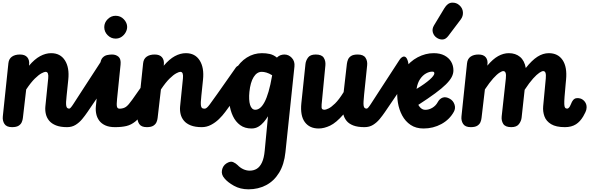

<svg xmlns="http://www.w3.org/2000/svg" viewBox="-41 -947 4405 1430"><path d="M458.5 0Q409 0 376.2 -13Q343.5 -26 325.2 -48Q307 -70 300.5 -97.8Q294 -125.5 297 -155.5L318 -363Q320.5 -386.5 316 -399.2Q311.5 -412 298.5 -412Q289 -412 268.2 -401Q247.5 -390 218.5 -361.8Q189.5 -333.5 154 -280.5L129.5 -69Q128 -53.5 121.2 -37.5Q114.5 -21.5 97.8 -10.8Q81 0 48.5 0Q7.5 0 -8 -24.2Q-23.5 -48.5 -20 -80.5L21.5 -476Q25 -509 48 -525Q71 -541 107.5 -541Q144.5 -541 161.8 -520.8Q179 -500.5 176 -468L175 -457.5Q216.5 -506.5 257.8 -528.8Q299 -551 340 -551Q408.5 -551 442.8 -497Q477 -443 467.5 -353.5L455 -232.5Q452 -206 451.2 -187.8Q450.5 -169.5 452.5 -158.5Q454.5 -147.5 460 -142.8Q465.5 -138 475 -138Q492 -138 501.2 -118.5Q510.5 -99 510.5 -74.5Q510.5 -47 498.2 -23.5Q486 0 458.5 0ZM475 -138Q483.5 -138 505.8 -172.8Q528 -207.5 574.5 -279L718.5 -500.5Q727 -513.5 735.8 -519.5Q744.5 -525.5 751.5 -526Q769 -526.5 778.8 -499.5Q788.5 -472.5 787.5 -437.5Q787 -413 784.2 -388.2Q781.5 -363.5 769 -345.5L610.5 -112.5Q592.5 -86 571 -60Q549.5 -34 522 -17Q494.5 0 458.5 0Q431 0 418.2 -17.8Q405.5 -35.5 406 -54.5Q406.5 -88.5 423.5 -113.2Q440.5 -138 475 -138Z M735.5 -745Q735.5 -778.5 760.8 -804Q786 -829.5 820 -829.5Q857 -829.5 881.5 -803.2Q906 -777 906 -746.5Q906 -726 894.8 -705.8Q883.5 -685.5 864.2 -672.5Q845 -659.5 820 -659.5Q786 -659.5 760.8 -684.8Q735.5 -710 735.5 -745ZM815.5 0Q772.5 0 743.8 -13Q715 -26 698.5 -48Q682 -70 676 -97.8Q670 -125.5 673 -155.5L705 -467Q708.5 -502 723.2 -517.5Q738 -533 757.2 -537Q776.5 -541 793.5 -541Q822.5 -541 841.8 -524.2Q861 -507.5 857 -466L831 -211Q829 -190 828.5 -175.8Q828 -161.5 830 -153Q832 -144.5 837.2 -141Q842.5 -137.5 851.5 -137.5H856Q866 -137.5 872 -123.5Q878 -109.5 878.5 -89.2Q879 -69 872.8 -48.5Q866.5 -28 852.5 -14Q838.5 0 815.5 0ZM851.5 -137.5Q879 -138.5 897.2 -151.2Q915.5 -164 944 -204.5L1114 -446Q1118 -451.5 1122.5 -451.5Q1132.5 -452 1141 -423.5Q1149.5 -395 1148.5 -355Q1148 -320.5 1139 -283.2Q1130 -246 1108 -216L1034.5 -117Q998 -67.5 967 -42.2Q936 -17 900.8 -8.5Q865.5 0 815.5 0Q796 0 785 -19.5Q774 -39 774.5 -63Q775.5 -89.5 793.5 -113Q811.5 -136.5 851.5 -137.5Z M1462 0Q1412.5 0 1379.8 -13Q1347 -26 1328.8 -48Q1310.5 -70 1304 -97.8Q1297.5 -125.5 1300.5 -155.5L1321.5 -363Q1324 -386.5 1319.5 -399.2Q1315 -412 1302 -412Q1292.5 -412 1271.8 -401Q1251 -390 1222 -361.8Q1193 -333.5 1157.5 -280.5L1133 -69Q1131.5 -53.5 1124.8 -37.5Q1118 -21.5 1101.2 -10.8Q1084.5 0 1052 0Q1011 0 995.5 -24.2Q980 -48.5 983.5 -80.5L1025 -476Q1028.5 -509 1051.5 -525Q1074.5 -541 1111 -541Q1148 -541 1165.2 -520.8Q1182.5 -500.5 1179.5 -468L1178.5 -457.5Q1220 -506.5 1261.2 -528.8Q1302.5 -551 1343.5 -551Q1412 -551 1446.2 -497Q1480.5 -443 1471 -353.5L1458.5 -232.5Q1455.5 -206 1454.8 -187.8Q1454 -169.5 1456 -158.5Q1458 -147.5 1463.5 -142.8Q1469 -138 1478.5 -138Q1495.5 -138 1504.8 -118.5Q1514 -99 1514 -74.5Q1514 -47 1501.8 -23.5Q1489.5 0 1462 0ZM1485.5 -138Q1498 -138 1521 -169Q1544 -200 1578.5 -249L1715.5 -444Q1726 -458 1741.5 -459Q1756 -460 1763.2 -440.2Q1770.5 -420.5 1771.5 -390.8Q1772.5 -361 1768 -330.5Q1764.5 -309 1758.5 -290Q1752.5 -271 1744 -259.5L1636 -112.5Q1616.5 -86 1589.8 -60Q1563 -34 1530.5 -17Q1498 0 1462 0Q1434.5 0 1421.8 -8.8Q1409 -17.5 1409.5 -54.5Q1410.5 -95 1417.8 -112.5Q1425 -130 1441.2 -134Q1457.5 -138 1485.5 -138Z M1832 10Q1782 10 1747.8 -15.2Q1713.5 -40.5 1693.8 -82.2Q1674 -124 1667.5 -175Q1661 -226 1666.5 -277Q1676 -363 1710.5 -424.2Q1745 -485.5 1797 -518.2Q1849 -551 1910 -551Q1941 -551 1968.8 -544.8Q1996.5 -538.5 2021.5 -518L2023 -519.5Q2034 -530.5 2048 -535.8Q2062 -541 2077.5 -541Q2109 -541 2132.5 -515.8Q2156 -490.5 2152 -451.5L2085 186Q2075.5 278 2037.5 339.8Q1999.5 401.5 1940.8 432.2Q1882 463 1810 463Q1748.5 463 1701.2 436.5Q1654 410 1630.5 381Q1606 353 1612.2 320.5Q1618.5 288 1644.5 270.5Q1675 251 1695.2 260.2Q1715.5 269.5 1728 282Q1747.5 302.5 1771 313.2Q1794.5 324 1819 324Q1848.5 324 1871.8 309.8Q1895 295.5 1910.2 262.8Q1925.5 230 1930.5 175.5L1955 -81Q1941.5 -59 1923.8 -38Q1906 -17 1883.5 -3.5Q1861 10 1832 10ZM1816.5 -262.5Q1813.5 -233 1814.8 -208.5Q1816 -184 1821.5 -166.2Q1827 -148.5 1836.8 -139Q1846.5 -129.5 1860.5 -129.5Q1878.5 -129.5 1895.8 -143Q1913 -156.5 1929 -186.2Q1945 -216 1959.2 -264.8Q1973.5 -313.5 1985.5 -383.5L1986 -386.5Q1962.5 -401 1943.2 -406.5Q1924 -412 1908.5 -412Q1872.5 -412 1848.2 -373.2Q1824 -334.5 1816.5 -262.5Z M2674 0Q2623 0 2590.5 -12.5Q2558 -25 2540.5 -46.5Q2523 -68 2516.5 -94.5Q2462.5 -32.5 2417.5 -11.2Q2372.5 10 2332.5 10Q2264.5 10 2229.2 -37.8Q2194 -85.5 2203.5 -179L2234 -469.5Q2236.5 -495 2253 -518Q2269.5 -541 2310.5 -541Q2355 -541 2370.2 -517Q2385.5 -493 2382.5 -460.5L2354.5 -169.5Q2352 -142.5 2357.8 -136Q2363.5 -129.5 2376 -129.5Q2385 -129.5 2405.2 -138.8Q2425.5 -148 2454.5 -176.2Q2483.5 -204.5 2518.5 -261L2542.5 -471Q2544.5 -487.5 2551 -503.5Q2557.5 -519.5 2574.2 -530.2Q2591 -541 2623.5 -541Q2665.5 -541 2681.2 -517Q2697 -493 2693.5 -460.5L2671 -244Q2668 -214 2666.8 -193.5Q2665.5 -173 2667.2 -160.8Q2669 -148.5 2674.5 -143.2Q2680 -138 2690.5 -138Q2704.5 -138 2711 -118.5Q2717.5 -99 2716.5 -74Q2715.5 -47 2705 -23.5Q2694.5 0 2674 0ZM2690.5 -138Q2699 -138 2721.2 -172.8Q2743.5 -207.5 2790 -279L2934 -500.5Q2942.5 -513.5 2951.2 -519.5Q2960 -525.5 2967 -526Q2984.5 -526.5 2994.2 -499.5Q3004 -472.5 3003 -437.5Q3002.5 -413 2999.8 -388.2Q2997 -363.5 2984.5 -345.5L2826 -112.5Q2808 -86 2786.5 -60Q2765 -34 2737.5 -17Q2710 0 2674 0Q2646.5 0 2633.8 -17.8Q2621 -35.5 2621.5 -54.5Q2622 -88.5 2639 -113.2Q2656 -138 2690.5 -138Z M3113.5 10Q3057 10 3017.5 -16.5Q2978 -43 2954.5 -86.8Q2931 -130.5 2922.5 -182.8Q2914 -235 2919.5 -286Q2929 -372 2970.2 -431Q3011.5 -490 3070 -520.5Q3128.5 -551 3189 -551Q3236.5 -551 3269.2 -533.8Q3302 -516.5 3319 -487.5Q3336 -458.5 3336 -422.5Q3336 -398 3323 -373Q3310 -348 3280.2 -318.5Q3250.5 -289 3200 -251.8Q3149.5 -214.5 3074.5 -166Q3080.5 -155.5 3088 -147.2Q3095.5 -139 3105.2 -134Q3115 -129 3126.5 -129Q3154 -129 3179.5 -144.5Q3205 -160 3218.5 -185Q3232.5 -211.5 3256 -220Q3279.5 -228.5 3310 -211Q3335 -196.5 3344.2 -168.5Q3353.5 -140.5 3339.5 -115Q3307.5 -56.5 3246.5 -23.2Q3185.5 10 3113.5 10ZM3061.5 -285Q3093.5 -304 3118 -321.5Q3142.5 -339 3159.5 -354Q3176.5 -369 3185.2 -381Q3194 -393 3194 -400.5Q3194 -406 3191.2 -409.8Q3188.5 -413.5 3178.5 -413.5Q3156 -413.5 3131.5 -399.8Q3107 -386 3088 -358.2Q3069 -330.5 3062 -288ZM3214.5 -664Q3191.5 -678 3183.2 -704.2Q3175 -730.5 3191.5 -758L3268.5 -885.5Q3292.5 -925.5 3325.2 -927.2Q3358 -929 3381 -907.5Q3404.5 -886.5 3406.8 -856.5Q3409 -826.5 3390.5 -802L3298 -679.5Q3279.5 -655 3257.8 -653Q3236 -651 3214.5 -664Z M4166.5 0Q4100.5 0 4063.8 -22.2Q4027 -44.5 4014 -80.2Q4001 -116 4004.5 -155.5L4024 -363Q4026.5 -390.5 4022 -404Q4017.5 -417.5 4004.5 -417.5Q3995 -417.5 3976 -405Q3957 -392.5 3929.5 -362.2Q3902 -332 3866.5 -278L3844 -71.5Q3841.5 -46 3824.2 -23Q3807 0 3767 0Q3722.5 0 3707.2 -24.2Q3692 -48.5 3695.5 -80.5L3726.5 -363Q3729.5 -390.5 3724.8 -404Q3720 -417.5 3707 -417.5Q3697.5 -417.5 3678.5 -405.2Q3659.5 -393 3632.5 -363.2Q3605.5 -333.5 3570.5 -281L3545.5 -69Q3544 -53.5 3537.5 -37.5Q3531 -21.5 3514.2 -10.8Q3497.5 0 3465 0Q3424 0 3408.2 -24.2Q3392.5 -48.5 3396 -80.5L3437.5 -476Q3441 -509 3464 -525Q3487 -541 3523 -541Q3560 -541 3576.8 -520.5Q3593.5 -500 3589.5 -467L3588.5 -458Q3629.5 -507 3669 -529Q3708.5 -551 3748.5 -551Q3799 -551 3832.2 -523.2Q3865.5 -495.5 3875 -440.5Q3920.5 -498 3961.8 -524.5Q4003 -551 4046.5 -551Q4115 -551 4149.5 -499.2Q4184 -447.5 4175 -353.5L4172 -322Q4166.5 -263.5 4163.8 -227.2Q4161 -191 4161.8 -171.5Q4162.5 -152 4167.5 -145Q4172.5 -138 4183 -138Q4199 -138 4207 -119.2Q4215 -100.5 4214.5 -77Q4214 -49.5 4202 -24.8Q4190 0 4166.5 0ZM4183 -138Q4189 -138 4193.5 -142.5Q4204 -151.5 4211.2 -171.2Q4218.5 -191 4227.5 -201.5Q4238 -214 4252.5 -215.8Q4267 -217.5 4281 -213.5Q4297.5 -208.5 4310 -195Q4322.5 -181.5 4326.5 -164Q4330 -150 4326.2 -132Q4322.5 -114 4303 -80.5Q4291 -60.5 4277.8 -46Q4264.5 -31.5 4249 -21.5Q4215.5 0 4166.5 0Q4151.5 0 4143.8 -18.2Q4136 -36.5 4136 -59.5Q4136 -87.5 4147.5 -112.8Q4159 -138 4183 -138Z"/></svg>

Font: Edu SA Hand Cursive
Style: Regular
Weight: 400
Designer: Tina and Corey Anderson, Eben Sorkin, Mirko Velimirovic
Foundry: Google for Education
Version: Version 2.000